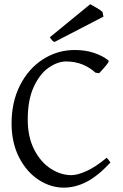

<svg xmlns="http://www.w3.org/2000/svg" viewBox="-20 -864 576 899"><path d="M34.2 -286.1Q34.2 -387.2 74.2 -465.6Q114.3 -543.9 182.1 -586.9Q250 -629.9 330.1 -629.9Q379.4 -629.9 419.9 -616.5Q460.4 -603 487.8 -581.1Q492.7 -577.1 476.8 -557.6Q460.9 -538.1 443.8 -521L426.8 -523.9Q400.4 -548.3 365.7 -562.3Q331.1 -576.2 289.1 -576.2Q251 -576.2 209.5 -548.3Q168 -520.5 138.9 -459.2Q109.9 -397.9 109.9 -304.2Q109.9 -222.2 140.4 -163.1Q170.9 -104 218 -74Q265.1 -43.9 314 -43.9Q343.3 -43.9 386 -63.5Q428.7 -83 479 -125Q483.4 -123 489.5 -113.8Q495.6 -104.5 497.1 -103Q437.5 -39.1 384.8 -12.2Q332 14.6 278.8 14.6Q217.3 14.6 160.9 -22Q104.5 -58.6 69.3 -127.2Q34.2 -195.8 34.2 -286.1ZM213.4 -689.5 402.3 -844.2Q406.2 -842.3 429 -829.3Q451.7 -816.4 460 -808.1L464.4 -786.1L235.4 -667.5Q229 -670.4 225.6 -673.6Q222.2 -676.8 218.8 -681.6Q215.3 -686.5 213.4 -689.5Z"/></svg>

Font: David Libre
Style: Regular
Weight: 400
Version: Version 1.000